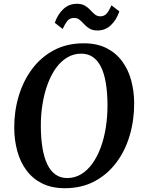

<svg xmlns="http://www.w3.org/2000/svg" viewBox="-20 -981 755 1011"><path d="M321 10Q252.5 10 202.2 -15Q152 -40 119.5 -83.8Q87 -127.5 71.2 -184.8Q55.5 -242 55 -307Q54.5 -395 78.5 -475.2Q102.5 -555.5 149.2 -618Q196 -680.5 264.2 -716.8Q332.5 -753 420.5 -753Q490 -753 540 -728Q590 -703 622.5 -659.2Q655 -615.5 670.5 -559Q686 -502.5 686.5 -439Q687 -350.5 663.5 -269.5Q640 -188.5 593.2 -125.8Q546.5 -63 478.2 -26.5Q410 10 321 10ZM334 -43.5Q374 -43.5 407.5 -63.8Q441 -84 467 -120.5Q493 -157 510.8 -205.5Q528.5 -254 537.5 -311.8Q546.5 -369.5 546 -431.5Q545.5 -494.5 537.2 -544Q529 -593.5 512.2 -627.8Q495.5 -662 469.5 -680.2Q443.5 -698.5 407.5 -698.5Q367.5 -698.5 333.8 -678.2Q300 -658 274.2 -622Q248.5 -586 230.8 -537.8Q213 -489.5 203.8 -432.5Q194.5 -375.5 195 -314Q195.5 -250 204 -200Q212.5 -150 229.5 -115Q246.5 -80 272.5 -61.8Q298.5 -43.5 334 -43.5ZM493 -820.5Q467.5 -820.5 451.2 -830.5Q435 -840.5 423.2 -853.5Q411.5 -866.5 399.5 -876.5Q387.5 -886.5 370 -886.5Q346.5 -886.5 333.8 -869.8Q321 -853 310 -828.5L268.5 -861Q284 -906 313.8 -933.5Q343.5 -961 384.5 -961Q410.5 -961 427 -951.2Q443.5 -941.5 455.2 -928.5Q467 -915.5 479 -905.5Q491 -895.5 507.5 -895Q530.5 -895 543.5 -911.8Q556.5 -928.5 567 -953L608.5 -921Q593 -875.5 563.5 -848Q534 -820.5 493 -820.5Z"/></svg>

Font: Merriweather 24pt SemiBold
Style: Italic
Weight: 600
Italic angle: -7.8°
Version: Version 2.101